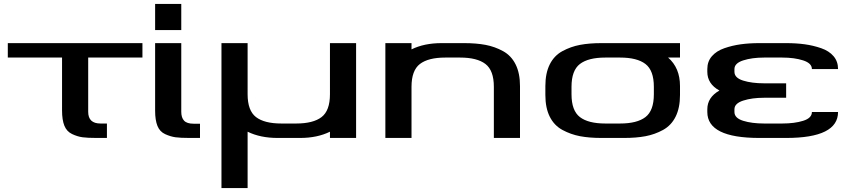

<svg xmlns="http://www.w3.org/2000/svg" viewBox="-20 -707 4375 984"><path d="M20 -486H710V-412H432V-134Q432 -74 495 -74H528V0H475Q429 0 403 -3.5Q377 -7 349.5 -20Q322 -33 310 -62.5Q298 -92 298 -141V-412H20Z M909 -486V-134Q909 -104 923.5 -88.5Q938 -73 972 -73H1005V0H952Q905 0 879.5 -3.5Q854 -7 826.5 -19.5Q799 -32 787 -61.5Q775 -91 775 -139V-486ZM909 -687V-553H775V-687Z M1422 -74H1498Q1585 -74 1628 -107Q1671 -140 1671 -224V-486H1805V0H1671V-32Q1606 0 1518 0H1403Q1314 0 1249 -32V257H1115V-486H1249V-224Q1249 -140 1292 -107Q1335 -74 1422 -74Z M2511 0V-262Q2511 -346 2468 -379Q2425 -412 2338 -412H2262Q2175 -412 2132 -379Q2089 -346 2089 -262V0H1955V-486H2089V-454Q2154 -486 2243 -486H2358Q2421 -486 2468.5 -477Q2516 -468 2558 -445Q2600 -422 2622.5 -377Q2645 -332 2645 -266V0Z M2909 -224Q2909 -140 2952 -107Q2995 -74 3082 -74H3158Q3245 -74 3288 -107Q3331 -140 3331 -224V-262Q3331 -346 3288 -379Q3245 -412 3158 -412H3082Q2995 -412 2952 -379Q2909 -346 2909 -262ZM3465 -486V-412H3404Q3465 -359 3465 -266V-220Q3465 -154 3442.5 -109Q3420 -64 3378 -41Q3336 -18 3288.5 -9Q3241 0 3178 0H3063Q3000 0 2952.5 -9Q2905 -18 2862.5 -41Q2820 -64 2797.5 -109Q2775 -154 2775 -220V-266Q2775 -332 2797.5 -377Q2820 -422 2862.5 -445Q2905 -468 2952.5 -477Q3000 -486 3063 -486Z M3667 -243Q3605 -277 3605 -339V-353Q3605 -392 3628.5 -419Q3652 -446 3692.5 -460Q3733 -474 3776.5 -480Q3820 -486 3872 -486H4009Q4061 -486 4104.5 -480Q4148 -474 4188.5 -460Q4229 -446 4252 -419Q4275 -392 4275 -353H4141Q4141 -383 4096 -397.5Q4051 -412 3989 -412H3896Q3834 -412 3789 -397.5Q3744 -383 3744 -353V-339Q3744 -308 3788.5 -294Q3833 -280 3896 -280H4009V-206H3896Q3834 -206 3789 -191.5Q3744 -177 3744 -147V-133Q3744 -102 3788.5 -88Q3833 -74 3896 -74H3989Q4052 -74 4096.5 -88Q4141 -102 4141 -133H4275Q4275 0 4009 0H3872Q3605 0 3605 -133V-147Q3605 -208 3667 -243Z"/></svg>

Font: Aneo
Style: Regular
Weight: 400
Designer: Anastasios Pappas
Foundry: Anastasios Pappas
Version: Version 1.000